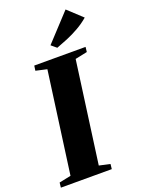

<svg xmlns="http://www.w3.org/2000/svg" viewBox="-199 -1073 846 1152"><g transform="rotate(-20 224.0 -497.5)"><path d="M-18.5 0 -15 -31.5 60 -47 148.5 -695.5 77.5 -711.5 82 -743H409.5L406 -711.5L329 -695.5L240.5 -47L310 -31.5L306.5 0ZM248.5 -796 215 -824 373.5 -995 465 -910Q433 -882.5 395.2 -861Q357.5 -839.5 319.5 -823.8Q281.5 -808 248.5 -796Z"/></g></svg>

Font: Merriweather 96pt Black
Style: Italic
Weight: 900
Italic angle: -7.8°
Version: Version 2.101